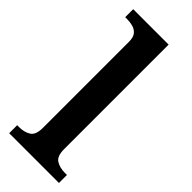

<svg xmlns="http://www.w3.org/2000/svg" viewBox="-248 -796 832 832"><g transform="rotate(45 168.0 -380.0)"><path d="M16 0V-49H28Q59 -49 81 -62.5Q103 -76 103 -120V-647Q103 -675 91.5 -688.5Q80 -702 62.5 -706.5Q45 -711 28 -711H16V-760H233V-120Q233 -76 255 -62.5Q277 -49 308 -49H321V0Z"/></g></svg>

Font: Noto Serif Telugu SemiBold
Style: Regular
Weight: 600
Designer: Jelle Bosma - Monotype Design Team
Foundry: Monotype Imaging Inc.
Version: Version 2.005; ttfautohint (v1.8.4.7-5d5b)